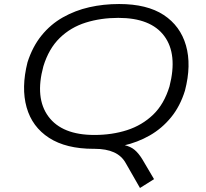

<svg xmlns="http://www.w3.org/2000/svg" viewBox="-20 -733 1025 956"><path d="M677 203 606 79Q586 43 547.5 25.5Q509 8 451 8L515 -17Q568 -18 599.5 -10.5Q631 -3 650.5 13.5Q670 30 688 59L747 159ZM446 8Q309 8 224.5 -46.5Q140 -101 112.5 -198.5Q85 -296 117 -423Q142 -501 187 -556.5Q232 -612 293 -646.5Q354 -681 424.5 -697Q495 -713 573 -713Q712 -713 795 -658.5Q878 -604 906 -506.5Q934 -409 901 -282Q877 -204 831.5 -148.5Q786 -93 725.5 -58.5Q665 -24 594 -8Q523 8 446 8ZM450 -61Q538 -61 612.5 -85Q687 -109 742 -161.5Q797 -214 824 -303Q865 -463 798 -553.5Q731 -644 569 -644Q482 -644 407 -620.5Q332 -597 277.5 -544Q223 -491 196 -403Q153 -245 221 -153Q289 -61 450 -61Z"/></svg>

Font: Nunito Sans 7pt Expanded Light
Style: Italic
Weight: 300
Width: 7
Italic angle: -9°
Designer: Vernon Adams
Foundry: Vernon Adams
Version: Version 3.101;gftools[0.9.27]